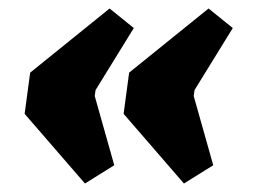

<svg xmlns="http://www.w3.org/2000/svg" viewBox="-20 -456 598 452"><path d="M38 -188 51 -285 238 -436 295 -390 205 -244 203 -230 249 -67 180 -24ZM271 -188 284 -285 471 -436 528 -390 438 -244 436 -230 482 -67 413 -24Z"/></svg>

Font: Grenze Black
Style: Italic
Weight: 900
Italic angle: -10°
Designer: Renata Polastri
Foundry: Omnibus-Type
Version: Version 1.002; ttfautohint (v1.8)